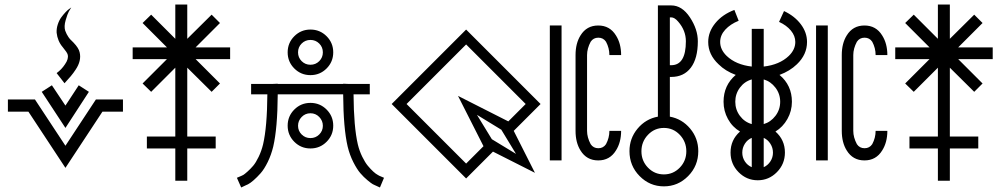

<svg xmlns="http://www.w3.org/2000/svg" viewBox="-20 -711 4440 851"><path d="M270 -65 405 -270H525V-216H434L270 33L106 -216H15V-270H135ZM270 -243 329 -333 374 -304 270 -144 165 -304 210 -333ZM266 -342 231 -387Q253 -403 268 -426Q285 -450 280 -469Q278 -478 258 -502Q235 -529 231 -566Q230 -584 236 -602.5Q242 -621 251.5 -634Q261 -647 271 -657.5Q281 -668 289 -673L296 -678Q291 -671 285 -660Q279 -649 271 -621.5Q263 -594 269 -575Q272 -567 275.5 -560Q279 -553 283.5 -546.5Q288 -540 290 -538Q292 -536 299 -529Q306 -522 306 -522Q329 -498 333 -479Q342 -442 315 -402Q306 -388 293.5 -373Q281 -358 273 -350Z M810 -539 918 -646 955 -609 847 -501H1000V-449H847L955 -341L918 -304L810 -411V-106H936V-53H810V90H757V-53H631V-106H757V-411L650 -304L612 -341L720 -449H568V-501H720L612 -609L650 -646L757 -539V-691H810Z M1524 -339H1619V-293H1547Q1548 -148 1566 -71Q1573 -42 1585.5 -16.5Q1598 9 1610.5 24Q1623 39 1634.5 49.5Q1646 60 1654 64L1661 68L1682 77L1664 120L1642 110Q1639 109 1632.5 105.5Q1626 102 1609 88Q1592 74 1577 56.5Q1562 39 1546 7.5Q1530 -24 1521 -61Q1502 -142 1501 -293H1211Q1210 -142 1191 -61Q1182 -24 1166.5 7.5Q1151 39 1135 57Q1119 75 1104 88Q1089 101 1079 106L1070 110L1049 120L1030 77L1051 68Q1054 67 1059 64Q1064 61 1077 49.5Q1090 38 1102 24Q1114 10 1126.5 -16Q1139 -42 1146 -71Q1164 -148 1165 -293H1093V-339H1188L1211 -340V-339H1501V-340ZM1284.5 -225.5Q1314 -255 1356 -255Q1398 -255 1427.5 -225.5Q1457 -196 1457 -154Q1457 -112 1427.5 -82.5Q1398 -53 1356 -53Q1314 -53 1284.5 -82.5Q1255 -112 1255 -154Q1255 -196 1284.5 -225.5ZM1395 -192.5Q1379 -209 1356 -209Q1333 -209 1317 -192.5Q1301 -176 1301 -153.5Q1301 -131 1317 -115Q1333 -99 1356 -99Q1379 -99 1395 -115Q1411 -131 1411 -153.5Q1411 -176 1395 -192.5ZM1284.5 -550.5Q1314 -580 1356 -580Q1398 -580 1427.5 -550.5Q1457 -521 1457 -479Q1457 -437 1427.5 -407.5Q1398 -378 1356 -378Q1314 -378 1284.5 -407.5Q1255 -437 1255 -479Q1255 -521 1284.5 -550.5ZM1395 -518Q1379 -534 1356 -534Q1333 -534 1317 -518Q1301 -502 1301 -479Q1301 -456 1317 -440Q1333 -424 1356 -424Q1379 -424 1395 -440Q1411 -456 1411 -479Q1411 -502 1395 -518Z M2165 -39 2046 80 1716 -250 2046 -580 2376 -250 2257 -131 2351 55ZM2233 -173 2310 -250 2046 -514 1782 -250 2046 14 2123 -63 2010 -286ZM2160 -94 2267 -29 2202 -136 2094 -202Z M2417 -598H2469V0H2417ZM2733 -467H2681Q2681 -498 2666 -526Q2654 -544 2632 -544Q2610 -544 2598 -526Q2582 -496 2582 -467V-131Q2582 -102 2598 -72Q2610 -54 2632 -54Q2654 -54 2666 -72Q2681 -100 2681 -131H2733Q2733 -80 2710 -44Q2683 0 2631.5 0Q2580 0 2553 -44Q2531 -79 2531 -131V-467Q2531 -519 2553 -554Q2580 -598 2631.5 -598Q2683 -598 2710 -554Q2733 -518 2733 -467Z M2896 -194V-687H2955Q3003 -687 3038 -634Q3073 -581 3073 -528Q3073 -452 3042 -411Q3011 -370 2955 -370H2949V-194Q3003 -184 3039 -141Q3075 -98 3075 -41Q3075 24 3030 69.5Q2985 115 2922.5 115Q2860 115 2815 69.5Q2770 24 2770 -41Q2770 -98 2806 -141Q2842 -184 2896 -194ZM2993 32Q3022 2 3022 -40.5Q3022 -83 2993 -113.5Q2964 -144 2922.5 -144Q2881 -144 2852 -113.5Q2823 -83 2823 -40.5Q2823 2 2852 32Q2881 62 2922.5 62Q2964 62 2993 32ZM2949 -634V-422H2955Q3020 -422 3020 -528Q3020 -576 2986 -615Q2970 -634 2955 -634Z M3241 -379Q3195 -396 3165 -426Q3119 -469 3119 -525Q3119 -570 3150.5 -608.5Q3182 -647 3235 -667L3254 -619Q3217 -604 3194.5 -579.5Q3172 -555 3172 -525Q3172 -491 3201 -463Q3242 -424 3312 -416V-583H3365V-416Q3435 -424 3476 -463Q3505 -491 3505 -525Q3505 -552 3485.5 -575.5Q3466 -599 3433 -614L3455 -662Q3502 -640 3529.5 -603.5Q3557 -567 3557 -525Q3557 -469 3512 -426Q3481 -396 3435 -379Q3490 -333 3490 -260Q3490 -219 3470 -183.5Q3450 -148 3417 -128Q3459 -91 3459 -35Q3459 16 3423.5 52Q3388 88 3338.5 88Q3289 88 3253.5 52Q3218 16 3218 -35Q3218 -91 3260 -128Q3226 -148 3206.5 -183.5Q3187 -219 3187 -260Q3187 -333 3241 -379ZM3312 -100Q3293 -92 3281.5 -74Q3270 -56 3270 -34.5Q3270 -13 3281.5 4.5Q3293 22 3312 30ZM3365 -100V30Q3383 22 3394.5 4.5Q3406 -13 3406 -34.5Q3406 -56 3394.5 -74Q3383 -92 3365 -100ZM3312 -359Q3280 -350 3259.5 -322.5Q3239 -295 3239 -260Q3239 -225 3259.5 -197.5Q3280 -170 3312 -161ZM3365 -359V-161Q3396 -170 3417 -197.5Q3438 -225 3438 -260Q3438 -295 3417 -322.5Q3396 -350 3365 -359Z M3597 -598H3649V0H3597ZM3913 -467H3861Q3861 -498 3846 -526Q3834 -544 3812 -544Q3790 -544 3778 -526Q3762 -496 3762 -467V-131Q3762 -102 3778 -72Q3790 -54 3812 -54Q3834 -54 3846 -72Q3861 -100 3861 -131H3913Q3913 -80 3890 -44Q3863 0 3811.5 0Q3760 0 3733 -44Q3711 -79 3711 -131V-467Q3711 -519 3733 -554Q3760 -598 3811.5 -598Q3863 -598 3890 -554Q3913 -518 3913 -467Z M4190 -539 4298 -646 4335 -609 4227 -501H4380V-449H4227L4335 -341L4298 -304L4190 -411V-106H4316V-53H4190V90H4137V-53H4011V-106H4137V-411L4030 -304L3992 -341L4100 -449H3948V-501H4100L3992 -609L4030 -646L4137 -539V-691H4190Z"/></svg>

Font: Astronomicon
Style: Regular
Weight: 400
Version: Version 1.1